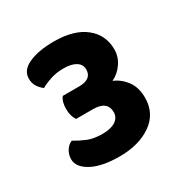

<svg xmlns="http://www.w3.org/2000/svg" viewBox="-92 -776 467 487"><g transform="rotate(-30 141.0 -533.0)"><path d="M77 -569.7H125.5Q143.3 -569.7 152.8 -576.9Q162.2 -584.1 162.2 -597.9Q162.2 -612.8 149.4 -621Q136.5 -629.2 112.9 -629.2Q93 -629.2 75.8 -623.7Q58.6 -618.1 45.8 -610.8Q36 -617.9 30.1 -627.8Q24.2 -637.6 24.2 -650.4Q24.2 -675.1 52.7 -687.8Q81.2 -700.6 126 -700.6Q184.8 -700.6 217.1 -674.8Q249.4 -649.1 249.4 -606.7Q249.4 -584.8 236.7 -566.6Q224.1 -548.3 205.3 -539.6Q226.5 -530.8 241 -511.3Q255.5 -491.7 255.5 -461.8Q255.5 -415.4 218.9 -389.9Q182.4 -364.4 125.7 -364.4Q74.2 -364.4 44.5 -380.3Q14.9 -396.3 14.9 -419.8Q14.9 -432.9 21.8 -444.1Q28.7 -455.3 39.8 -460Q54.7 -450.8 72.8 -443.2Q90.8 -435.7 116.6 -435.7Q141.3 -435.7 154.8 -444.8Q168.4 -453.9 168.4 -469.7Q168.4 -485.4 158.1 -493.8Q147.8 -502.2 126.9 -502.2H77Q73 -507.9 70.3 -516.5Q67.6 -525.2 67.6 -535.7Q67.6 -558.1 77 -569.7Z"/></g></svg>

Font: Baloo Bhaina 2
Style: Regular
Weight: 400
Designer: Yesha Goshar, Manish Minz, Shuchita Grover and Ek Type
Foundry: Ek Type
Version: Version 1.700